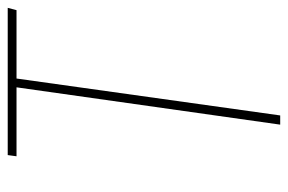

<svg xmlns="http://www.w3.org/2000/svg" viewBox="-140 -580 721 480"><g transform="rotate(-90 220.0 -340.5)"><path d="M439.9 -681.2 434.1 -659.2H263.2L170.9 0H147.9L241.2 -659.2H68.8L71.8 -681.2Z"/></g></svg>

Font: Fira Sans Compressed Thin
Style: Italic
Weight: 100
Width: 3
Italic angle: -8°
Designer: Carrois Corporate & Edenspiekermann AG
Foundry: Carrois Corporate GbR & Edenspiekermann AG
Version: Version 4.203;PS 004.203;hotconv 1.0.88;makeotf.lib2.5.64775